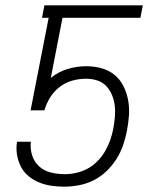

<svg xmlns="http://www.w3.org/2000/svg" viewBox="-20 -690 590 722"><path d="M222 12Q197 12 173 8.5Q149 5 127 -4Q105 -13 87 -28Q69 -43 58.5 -63.5Q48 -84 44 -108Q40 -132 44 -157H96Q93 -130 101 -105.5Q109 -81 127 -64.5Q145 -48 170.5 -41.5Q196 -35 223 -35Q245 -35 267 -40Q289 -45 309.5 -56Q330 -67 347 -84.5Q364 -102 375.5 -122Q387 -142 394.5 -163.5Q402 -185 406 -206Q410 -228 412 -250Q414 -272 411.5 -293Q409 -314 401 -333Q393 -352 379.5 -366.5Q366 -381 345.5 -387.5Q325 -394 303 -394Q278 -394 252.5 -387Q227 -380 205 -363.5Q183 -347 168.5 -323.5Q154 -300 147 -275H95L163 -623H138L147 -670H517L508 -623H215L171 -397Q201 -421 235.5 -431Q270 -441 304 -441Q334 -441 361.5 -433.5Q389 -426 410 -409Q431 -392 443.5 -367.5Q456 -343 461.5 -315Q467 -287 465 -257Q463 -227 457 -197Q452 -170 442.5 -143Q433 -116 417.5 -91.5Q402 -67 380 -46Q358 -25 332 -12Q306 1 277.5 6.5Q249 12 222 12Z"/></svg>

Font: Lode Dark Term
Style: Italic
Weight: 400
Italic angle: -11°
Monospace: yes
Designer: Belleve Invis
Foundry: Belleve Invis
Version: Version 29.2.0